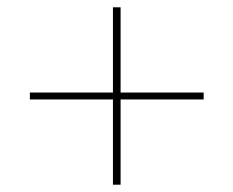

<svg xmlns="http://www.w3.org/2000/svg" viewBox="-20 -569 640 527"><path d="M290 -62V-296H62V-315H290V-549H311V-315H539V-296H311V-62Z"/></svg>

Font: IBM Plex Sans Thai Thin
Style: Regular
Weight: 100
Designer: Mike Abbink, Paul van der Laan, Pieter van Rosmalen, Ben Mitchell, Mark Frömberg
Foundry: Bold Monday
Version: Version 1.1